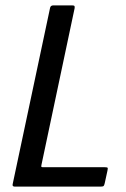

<svg xmlns="http://www.w3.org/2000/svg" viewBox="-20 -693 469 713"><path d="M35 0Q25 0 27 -9L166 -664Q168 -673 178 -673H248Q255 -673 256.5 -670.5Q258 -668 257 -662L134 -81Q133 -76 133.5 -74Q134 -72 140 -72H369Q378 -72 379.5 -70Q381 -68 379 -59L369 -13Q367 -4 364.5 -2Q362 0 353 0Z"/></svg>

Font: Glory Thin Medium
Style: Italic
Weight: 500
Italic angle: -12°
Version: Version 1.011